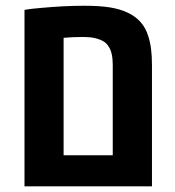

<svg xmlns="http://www.w3.org/2000/svg" viewBox="-20 -661 622 681"><path d="M66.9 0V-626Q77.6 -627.9 93.8 -629.9Q109.9 -631.8 129.9 -633.3Q166.5 -636.7 204.8 -638.7Q243.2 -640.6 278.8 -640.6Q333 -640.6 369.6 -634.8Q406.2 -628.9 432.6 -616.2Q460 -603.5 478.3 -583Q496.6 -562.5 505.4 -534.2Q512.2 -514.2 515.6 -488.8Q519 -463.4 519 -430.7V0ZM205.6 -110.4H379.9V-432.6Q379.9 -452.6 376.2 -469.2Q372.6 -485.8 364.7 -496.6Q358.4 -507.3 348.1 -513.7Q337.9 -520 324.2 -523.9Q313 -527.3 300 -528.6Q287.1 -529.8 271 -529.8Q253.9 -529.8 238.8 -529.1Q223.6 -528.3 205.6 -526.9Z"/></svg>

Font: Open Sans SemiCondensed
Style: Bold
Weight: 700
Width: 4
Designer: Monotype Design Team
Foundry: Monotype Imaging Inc.
Version: Version 3.003